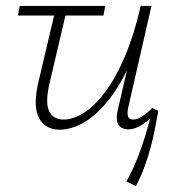

<svg xmlns="http://www.w3.org/2000/svg" viewBox="-20 -430 589 644"><path d="M180 5Q150 5 129 -11.5Q108 -28 102 -61.5Q96 -95 107 -147L169 -410H207L146 -150Q131 -85 145 -57Q159 -29 193 -29Q226 -29 262 -52Q298 -75 333.5 -122.5Q369 -170 399.5 -242Q430 -314 452 -410H479Q454 -301 419 -222.5Q384 -144 343.5 -93.5Q303 -43 261 -19Q219 5 180 5ZM436 194 404 179Q425 141 441 100.5Q457 60 469 20Q481 -20 489 -56L511 -58Q506 -29 499.5 3.5Q493 36 484 69Q475 102 463 134Q451 166 436 194ZM40 -378 46 -410H333L327 -378ZM410 4Q395 4 385 -3.5Q375 -11 372.5 -25.5Q370 -40 375 -61L456 -410H488L410 -69Q406 -50 409.5 -39.5Q413 -29 427 -29Q441 -29 457 -39.5Q473 -50 491 -68L511 -58Q483 -29 458 -12.5Q433 4 410 4Z"/></svg>

Font: Ysabeau ExtraLight
Style: Italic
Weight: 250
Italic angle: -12°
Version: Version 2.000;gftools[0.9.27.dev2+g8671c4b]